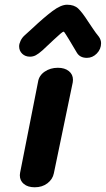

<svg xmlns="http://www.w3.org/2000/svg" viewBox="-20 -795 448 813"><path d="M64 -53Q64 -59 65 -63L141 -448Q145 -475 169 -491.5Q193 -508 225 -508Q254 -508 271.5 -494Q289 -480 289 -457Q289 -450 288 -446L208 -61Q203 -36 181 -19Q159 -2 127 -2Q98 -2 81 -16Q64 -30 64 -53ZM306 -571Q294 -590 272 -628Q269 -632 260.5 -646.5Q252 -661 249 -661Q244 -661 208 -627L160 -582Q143 -567 131.5 -561Q120 -555 107 -555Q87 -555 74 -567.5Q61 -580 61 -599Q61 -609 67 -622Q73 -635 84 -645L116 -674Q166 -721 202 -748Q238 -775 264 -775Q294 -775 311 -759Q328 -743 353 -704Q358 -697 371.5 -676.5Q385 -656 399 -639Q408 -626 408 -612Q408 -587 390 -568.5Q372 -550 348 -550Q319 -550 306 -571Z"/></svg>

Font: Mali
Style: Bold Italic
Weight: 700
Italic angle: -10°
Version: Version 1.000; ttfautohint (v1.6)